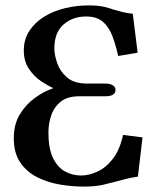

<svg xmlns="http://www.w3.org/2000/svg" viewBox="-20 -678 581 710"><path d="M307 -658Q343 -658 364 -653Q385 -648 402 -642Q416 -638 431 -634Q446 -630 471 -627L489 -483L417 -471Q408 -512 395.5 -545Q383 -578 360.5 -597.5Q338 -617 298 -617Q249 -617 215 -587.5Q181 -558 181 -499Q181 -475 191.5 -444.5Q202 -414 228 -391.5Q254 -369 302 -369H369Q388 -369 398 -362Q408 -355 407 -345Q407 -322 369 -322H273Q229 -322 204 -301.5Q179 -281 169 -250Q159 -219 159 -188Q159 -130 175.5 -95Q192 -60 219.5 -44.5Q247 -29 280 -29Q309 -29 340.5 -43.5Q372 -58 397.5 -91Q423 -124 435 -179L507 -170L490 -25Q464 -21 448.5 -17Q433 -13 418 -9Q392 -2 362.5 5Q333 12 289 12Q247 12 202 4.5Q157 -3 118 -22.5Q79 -42 55 -77Q31 -112 31 -167Q31 -218 53 -254.5Q75 -291 108.5 -315.5Q142 -340 177 -352Q159 -360 133 -377Q107 -394 87.5 -422.5Q68 -451 68 -491Q68 -533 89 -564.5Q110 -596 144.5 -617Q179 -638 221.5 -648Q264 -658 307 -658Z"/></svg>

Font: Libertinus Serif SemiBold
Style: Regular
Weight: 600
Designer: Philipp H. Poll, Khaled Hosny
Foundry: Caleb Maclennan
Version: Version 7.051;RELEASE